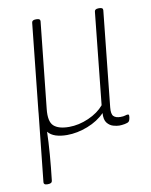

<svg xmlns="http://www.w3.org/2000/svg" viewBox="-83 -586 671 856"><g transform="rotate(-10 252.5 -158.5)"><path d="M187 7Q158 7 136 0Q114 -7 101 -23Q100 21 95.5 78.5Q91 136 84 196Q83 208 65 208H61Q45 208 46 196L78 -109Q78 -115 79 -121L120 -513Q121 -525 138 -525H142Q159 -525 158 -513L117 -123Q111 -67 132.5 -47Q154 -27 202 -27Q246 -27 290.5 -46.5Q335 -66 361 -97L404 -513Q405 -525 422 -525H426Q443 -525 442 -513L397 -81Q394 -51 404 -41Q414 -31 435 -31Q449 -31 456 -33.5Q463 -36 469 -36Q474 -36 474 -29Q474 -22 472 -14.5Q470 -7 467 -4Q462 1 448 3.5Q434 6 423 6Q412 6 396 1.5Q380 -3 368.5 -17.5Q357 -32 359 -62Q328 -30 280.5 -11.5Q233 7 187 7Z"/></g></svg>

Font: Asap Semi Condensed Semi Condensed Thin
Style: Italic
Weight: 100
Width: 4
Italic angle: -6°
Designer: Pablo Cosgaya
Foundry: Omnibus-Type
Version: Version 3.001; ttfautohint (v1.8.4.7-5d5b)